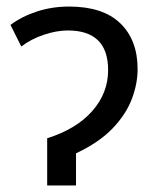

<svg xmlns="http://www.w3.org/2000/svg" viewBox="-20 -566 476 586"><path d="M191 -546Q294 -546 347 -495Q400 -444 400 -355Q400 -310 382 -263Q364 -216 323 -173.5Q282 -131 212 -98V0H124V-144Q213 -172 261.5 -227Q310 -282 310 -352Q310 -473 187 -473Q153 -473 114 -460Q75 -447 45 -424L12 -490Q47 -516 93 -531Q139 -546 191 -546Z"/></svg>

Font: Noto Sans Living
Style: Regular
Weight: 400
Designer: Monotype Design Team
Foundry: Monotype Imaging Inc.
Version: Version 2.013; ttfautohint (v1.8.4.7-5d5b)